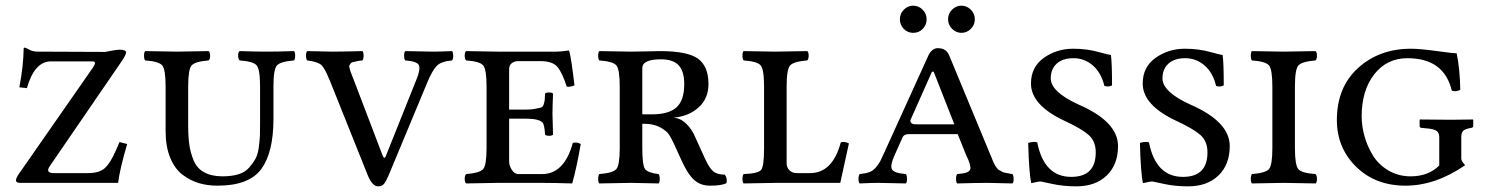

<svg xmlns="http://www.w3.org/2000/svg" viewBox="-20 -641 5213 673"><path d="M113.8 -460 348.1 -459Q386.2 -466.8 399.9 -466.8Q421.9 -466.8 421.9 -457Q421.9 -448.2 402.8 -420.9L154.8 -59.1Q137.7 -34.2 168.9 -34.2H288.1Q328.1 -34.2 347.7 -52Q367.2 -69.8 386.2 -113.8L398.9 -143.1L425.8 -136.2Q399.9 -48.3 394 0H50.8Q35.6 0 36.1 -9.8Q36.1 -15.6 43 -26.9L306.2 -404.8Q320.3 -425.8 304.2 -425.8H158.2Q101.1 -425.8 74.2 -332L47.9 -335Q62 -409.2 63 -471.2Q63 -474.1 66.9 -474.1Q71.8 -473.1 83.3 -466.6Q94.7 -460 113.8 -460Z M891.6 -337.9Q891.6 -397.9 879.6 -411.9Q867.7 -425.8 819.8 -429.2Q814.9 -434.1 814.7 -446Q814.5 -458 819.8 -461.9Q879.9 -460 914.6 -460Q950.7 -460 1010.7 -461.9Q1014.6 -458 1014.6 -446Q1014.6 -434.1 1010.7 -429.2Q962.9 -425.3 950.7 -411.6Q938.5 -397.9 938.5 -337.9V-224.1Q938.5 -106 895.5 -48.1Q852.5 9.8 742.7 9.8Q707.5 9.8 677.5 1Q647.5 -7.8 620.1 -28.3Q592.8 -48.8 576.7 -87.9Q560.5 -127 560.5 -181.2V-337.9Q560.5 -397.9 548.6 -411.9Q536.6 -425.8 488.8 -429.2Q484.9 -434.1 484.9 -446Q484.9 -458 488.8 -461.9Q574.7 -460 599.6 -460Q627.4 -460 711.4 -461.9Q716.3 -458 716.6 -446Q716.8 -434.1 711.4 -429.2Q663.6 -425.3 651.6 -411.6Q639.6 -397.9 639.6 -337.9V-202.1Q639.6 -162.1 643.6 -134Q647.5 -106 658.9 -78.4Q670.4 -50.8 696 -36.9Q721.7 -22.9 759.8 -22.9Q792 -22.9 815.4 -30Q838.9 -37.1 852.8 -53Q866.7 -68.8 875.2 -84Q883.8 -99.1 887.2 -125Q890.6 -150.9 891.1 -166.5Q891.6 -182.1 891.6 -210.9Z M1219.7 -361.8 1321.8 -94.2Q1324.7 -88.4 1326.7 -87.9Q1330.6 -87.9 1332.5 -94.2L1439.5 -361.8Q1455.1 -399.9 1448 -413.1Q1440.9 -426.3 1400.4 -429.2Q1396.5 -434.1 1396.5 -446Q1396.5 -458 1400.4 -461.9Q1474.6 -460 1498.5 -460Q1520.5 -460 1564.5 -461.9Q1568.4 -458 1568.6 -446Q1568.8 -434.1 1564.5 -429.2Q1525.9 -425.8 1510.7 -409.9Q1495.6 -394 1479 -355L1342.8 -27.8Q1333 -4.9 1325.9 3.7Q1318.8 12.2 1305.7 12.2Q1284.7 12.2 1268.6 -27.8L1137.2 -356Q1135.7 -358.9 1133.3 -364.7Q1118.7 -401.4 1106.7 -412.8Q1094.7 -424.3 1056.6 -429.2Q1052.7 -434.1 1052.7 -446Q1052.7 -458 1056.6 -461.9Q1130.9 -460 1144.5 -460Q1176.8 -460 1250.5 -461.9Q1254.4 -458 1254.4 -446Q1254.4 -434.1 1250.5 -429.2Q1238.8 -428.2 1230.7 -426.3Q1222.7 -424.3 1216.8 -423.1Q1210.9 -421.9 1208.7 -417.7Q1206.5 -413.6 1204.8 -411.9Q1203.1 -410.2 1205.1 -402.6Q1207 -395 1208 -392.1Q1209 -389.2 1213.4 -377.9Q1217.8 -366.7 1219.7 -361.8Z M1821.8 -225.1H1764.6V-75.2Q1764.6 -60.1 1774.2 -45.4Q1783.7 -30.8 1796.9 -30.8H1879.9Q1958 -30.8 1987.8 -140.1Q2002 -144 2015.6 -136.2Q2001.5 -54.2 1985.8 2Q1919.9 0 1879.9 0H1725.6Q1655.8 1 1613.8 2Q1608.9 -2 1608.9 -13.9Q1608.9 -25.9 1613.8 -30.8Q1661.6 -34.7 1673.6 -48.3Q1685.5 -62 1685.5 -122.1V-337.9Q1685.5 -397.9 1673.6 -411.9Q1661.6 -425.8 1613.8 -429.2Q1608.9 -434.1 1608.9 -446Q1608.9 -458 1613.8 -461.9L1724.6 -460H1931.6Q1944.8 -460 1972.7 -463.9Q1975.6 -463.9 1975.6 -460.9Q1982.4 -437 1993.7 -341.8Q1980.5 -335.9 1966.8 -336.9Q1950.7 -386.7 1933.6 -406.7Q1916.5 -426.8 1873.5 -426.8H1796.9Q1782.7 -426.8 1773.7 -419.4Q1764.6 -412.1 1764.6 -398.9V-256.8H1821.8Q1843.8 -256.8 1855.7 -259.5Q1867.7 -262.2 1875.2 -263.7Q1882.8 -265.1 1885.7 -275.1Q1888.7 -285.2 1889.2 -289.6Q1889.6 -293.9 1890.6 -313Q1894.5 -316.9 1904.5 -316.9Q1914.6 -316.9 1918.5 -313Q1916.5 -263.2 1916.5 -242.2Q1916.5 -227.1 1918.5 -168.9Q1914.6 -165 1904.5 -165Q1894.5 -165 1890.6 -168.9Q1888.7 -203.1 1881.8 -211.4Q1869.1 -225.1 1821.8 -225.1Z M2378.4 -346.2Q2378.4 -391.1 2358.9 -412.1Q2339.4 -433.1 2296.4 -433.1Q2231.4 -433.1 2231.4 -401.9V-240.2H2265.6Q2323.7 -240.2 2351.1 -264.6Q2378.4 -289.1 2378.4 -346.2ZM2231.4 -122.1Q2231.4 -62 2241 -48.6Q2250.5 -35.2 2288.6 -30.8Q2292.5 -25.9 2292.5 -13.9Q2292.5 -2 2288.6 2Q2202.6 0 2192.4 0Q2164.6 0 2080.6 2Q2076.7 -2 2076.7 -13.9Q2076.7 -25.9 2080.6 -30.8Q2128.4 -34.7 2140.4 -48.3Q2152.3 -62 2152.3 -122.1V-337.9Q2152.3 -397.9 2140.4 -411.9Q2128.4 -425.8 2080.6 -429.2Q2076.7 -434.1 2076.7 -446Q2076.7 -458 2080.6 -461.9Q2166.5 -460 2191.4 -460Q2212.4 -460 2247.1 -460.9Q2281.7 -461.9 2292.5 -461.9Q2390.6 -461.9 2427 -435.1Q2463.4 -408.2 2463.4 -346.2Q2463.4 -296.4 2429.4 -265.1Q2395.5 -233.9 2343.8 -229V-228Q2366.7 -226.1 2386.7 -206.1Q2406.7 -186 2416.5 -161.1L2450.7 -85.9Q2465.8 -52.7 2479.7 -40.8Q2493.7 -28.8 2520.5 -28.8Q2530.3 -16.6 2526.4 1Q2509.3 9.8 2468.8 9.8Q2434.6 9.8 2412.1 -11.2Q2389.6 -32.2 2368.7 -79.1L2341.3 -139.2Q2332.5 -158.2 2324 -170.7Q2315.4 -183.1 2293 -195.1Q2270.5 -207 2239.7 -207H2231.4Z M2925.3 0H2701.2Q2635.3 1 2586.4 2Q2582.5 -2 2582.5 -13.9Q2582.5 -25.9 2586.4 -30.8Q2638.2 -32.7 2648.2 -45.9Q2658.2 -59.1 2658.2 -122.1V-337.9Q2658.2 -397.9 2646.2 -411.9Q2634.3 -425.8 2586.4 -429.2Q2582.5 -434.1 2582.5 -446Q2582.5 -458 2586.4 -461.9Q2672.4 -460 2697.3 -460Q2725.1 -460 2809.6 -461.9Q2814.5 -458 2814.5 -446Q2814.5 -434.1 2809.6 -429.2Q2761.7 -425.3 2749.5 -411.6Q2737.3 -397.9 2737.3 -337.9V-68.8Q2737.3 -53.7 2747.3 -43.9Q2757.3 -34.2 2774.4 -34.2H2819.3Q2898.4 -34.2 2927.2 -142.1Q2941.4 -146 2955.6 -138.2Z M3079.1 -105 3233.9 -445.8Q3246.1 -471.7 3267.1 -472.2Q3296.9 -472.2 3307.1 -446.8L3449.2 -104Q3451.2 -100.1 3455.1 -90.1Q3459 -80.1 3460 -77.6Q3460.9 -75.2 3464.6 -67.6Q3468.3 -60.1 3469.7 -58.1Q3471.2 -56.2 3475.1 -51Q3479 -45.9 3481.9 -44.9Q3484.9 -43.9 3490 -40.5Q3495.1 -37.1 3500.5 -36.1Q3505.9 -35.2 3512.9 -33.7Q3520 -32.2 3528.8 -30.8Q3532.7 -25.9 3533 -13.9Q3533.2 -2 3528.8 2Q3454.6 0 3440.9 0Q3408.7 0 3335 2Q3331.1 -2 3331.1 -13.9Q3331.1 -25.9 3335 -30.8Q3377.9 -33.7 3381.1 -47.9Q3384.3 -62 3366.2 -98.1L3336.9 -170.9H3166Q3148.9 -170.9 3144 -160.2L3116.2 -98.1Q3099.1 -60.1 3106.7 -47.1Q3114.3 -34.2 3155.3 -30.8Q3159.2 -25.9 3159.2 -13.9Q3159.2 -2 3155.3 2Q3081.1 0 3059.1 0Q3037.1 0 2993.2 2Q2989.3 -2 2989.3 -13.9Q2989.3 -25.9 2993.2 -30.8Q3013.2 -32.7 3026.6 -37.4Q3040 -42 3050 -54Q3060.1 -65.9 3064.7 -74.5Q3069.3 -83 3079.1 -105ZM3325.2 -205.1 3252.9 -389.2Q3248 -391.1 3246.1 -388.2L3170.9 -219.2Q3170.9 -205.1 3190.9 -205.1ZM3134.3 -573.2Q3134.3 -593.3 3148.2 -607.2Q3162.1 -621.1 3181.2 -621.1Q3200.2 -621.1 3214.1 -606.9Q3228 -592.8 3228 -573.2Q3228 -554.2 3214.6 -540Q3201.2 -525.9 3181.2 -525.9Q3161.1 -525.9 3147.7 -540Q3134.3 -554.2 3134.3 -573.2ZM3303.2 -573.2Q3303.2 -593.3 3317.1 -607.2Q3331.1 -621.1 3350.1 -621.1Q3369.1 -621.1 3383.1 -606.9Q3397 -592.8 3397 -573.2Q3397 -554.2 3383.1 -540Q3369.1 -525.9 3350.1 -525.9Q3331.1 -525.9 3317.1 -540Q3303.2 -554.2 3303.2 -573.2Z M3874 -448.2Q3877.9 -421.4 3877.9 -341.8Q3865.7 -335 3851.1 -339.8Q3839.8 -386.7 3810.3 -411.9Q3780.8 -437 3742.9 -437Q3705.1 -437 3684.1 -418Q3663.1 -398.9 3663.1 -366.2Q3663.1 -319.3 3759.8 -274.9Q3898.9 -214.8 3898.9 -128.9Q3898.9 -64 3859.4 -25.9Q3819.8 12.2 3752.9 12.2Q3707 12.2 3668.5 3.7Q3629.9 -4.9 3627.9 -4.9Q3621.1 -4.9 3610.6 -2.4Q3600.1 0 3594.7 1Q3586.9 -33.2 3584 -140.1Q3605 -146 3615.7 -142.1Q3639.6 -21 3734.9 -21Q3820.8 -21 3820.8 -106.9Q3820.8 -146 3795.9 -168Q3771 -189.9 3712.9 -216.8Q3593.8 -272 3593.8 -348.1Q3593.8 -406.2 3638.9 -438.2Q3684.1 -470.2 3741.7 -470.2Q3788.6 -470.2 3828.9 -459.2Q3869.1 -448.2 3874 -448.2Z M4265.6 -448.2Q4269.5 -421.4 4269.5 -341.8Q4257.3 -335 4242.7 -339.8Q4231.4 -386.7 4201.9 -411.9Q4172.4 -437 4134.5 -437Q4096.7 -437 4075.7 -418Q4054.7 -398.9 4054.7 -366.2Q4054.7 -319.3 4151.4 -274.9Q4290.5 -214.8 4290.5 -128.9Q4290.5 -64 4251 -25.9Q4211.4 12.2 4144.5 12.2Q4098.6 12.2 4060.1 3.7Q4021.5 -4.9 4019.5 -4.9Q4012.7 -4.9 4002.2 -2.4Q3991.7 0 3986.3 1Q3978.5 -33.2 3975.6 -140.1Q3996.6 -146 4007.3 -142.1Q4031.2 -21 4126.5 -21Q4212.4 -21 4212.4 -106.9Q4212.4 -146 4187.5 -168Q4162.6 -189.9 4104.5 -216.8Q3985.4 -272 3985.4 -348.1Q3985.4 -406.2 4030.5 -438.2Q4075.7 -470.2 4133.3 -470.2Q4180.2 -470.2 4220.5 -459.2Q4260.7 -448.2 4265.6 -448.2Z M4519 -337.9V-122.1Q4519 -62 4531 -48.1Q4543 -34.2 4591.3 -30.8Q4596.2 -25.9 4596.2 -13.9Q4596.2 -2 4591.3 2Q4505.4 0 4480 0Q4452.1 0 4368.2 2Q4364.3 -2 4364.3 -13.9Q4364.3 -25.9 4368.2 -30.8Q4416 -34.7 4428 -48.3Q4439.9 -62 4439.9 -122.1V-337.9Q4439.9 -397.9 4428 -411.9Q4416 -425.8 4368.2 -429.2Q4364.3 -434.1 4364.3 -446Q4364.3 -458 4368.2 -461.9Q4454.1 -460 4479 -460Q4506.8 -460 4591.3 -461.9Q4596.2 -458 4596.2 -446Q4596.2 -434.1 4591.3 -429.2Q4543.5 -425.3 4531.2 -411.6Q4519 -397.9 4519 -337.9Z M5024.9 -160.2Q5024.9 -176.3 5014.9 -182.6Q5004.9 -189 4981.9 -190.9L4961.9 -192.9Q4956.1 -193.8 4956.1 -199.2V-221.2L4957 -222.2Q5037.1 -221.2 5066.9 -221.2L5142.1 -222.2L5144 -221.2V-199.2Q5144 -194.3 5137.7 -192.9Q5117.7 -189.9 5109.9 -183.3Q5102.1 -176.8 5102.1 -160.2V-85Q5102.1 -76.2 5115.7 -62Q5011.7 9.8 4906.7 9.8Q4800.8 9.8 4733.4 -56.6Q4666 -123 4666 -220.2Q4666 -335.4 4740.5 -402.8Q4814.9 -470.2 4925.8 -470.2Q4956.5 -470.2 5015.1 -462.2Q5073.7 -454.1 5085.9 -454.1Q5097.2 -400.9 5098.6 -326.2Q5085.4 -318.4 5068.8 -323.2Q5042 -437 4913.1 -437Q4841.3 -437 4797.1 -380.6Q4752.9 -324.2 4752.9 -232.9Q4752.9 -199.7 4762.5 -164.8Q4772 -129.9 4791.5 -97.4Q4811 -64.9 4845.9 -43.9Q4880.9 -22.9 4924.8 -22.9Q4986.8 -22.9 5024.9 -61Z"/></svg>

Font: Linux Libertine Capitals
Style: Small Caps
Weight: 400
Designer: Philipp H. Poll
Foundry: Philipp H. Poll
Version: Version 5.1.3